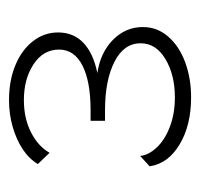

<svg xmlns="http://www.w3.org/2000/svg" viewBox="-29 -822 444 426"><g transform="rotate(-90 193.0 -609.0)"><path d="M190 -407Q128 -407 85.5 -432.5Q43 -458 37 -499L60 -520Q62 -501 79 -483Q96 -465 125 -454Q154 -443 190 -443Q240 -443 275 -464Q310 -485 310 -519Q310 -556 269 -577Q228 -598 161 -598H138V-630H161Q225 -630 260.5 -648Q296 -666 296 -700Q296 -735 263.5 -756.5Q231 -778 184 -778Q143 -778 112 -762Q81 -746 67 -721L42 -747Q54 -767 75.5 -781Q97 -795 125 -803Q153 -811 184 -811Q227 -811 261 -797Q295 -783 314.5 -758Q334 -733 334 -702Q334 -668 311 -646Q288 -624 244 -615Q290 -608 318 -580Q346 -552 346 -514Q346 -482 324.5 -457.5Q303 -433 267.5 -420Q232 -407 190 -407Z"/></g></svg>

Font: Raleway Thin Light
Style: Regular
Weight: 300
Version: Version 4.026